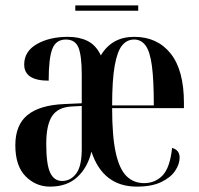

<svg xmlns="http://www.w3.org/2000/svg" viewBox="-20 -684 739 714"><path d="M166 10Q113 10 75 -28.5Q37 -67 37 -144Q37 -219 82 -256Q127 -293 218 -297L284 -300V-407Q284 -476 272 -506.5Q260 -537 225 -537Q188 -537 174.5 -502Q161 -467 161 -384Q70 -384 70 -444Q70 -493 117 -520Q164 -547 233 -547Q275 -547 306 -531.5Q337 -516 355 -478Q396 -547 479 -547Q565 -547 614.5 -485Q664 -423 664 -301V-282H397Q397 -177 410.5 -116Q424 -55 450.5 -29Q477 -3 516 -3Q557 -3 584.5 -31.5Q612 -60 620 -134Q648 -126 648 -98Q648 -74 631.5 -49Q615 -24 579.5 -7Q544 10 489 10Q363 10 320 -120Q306 -61 267.5 -25.5Q229 10 166 10ZM552 -292Q552 -385 545 -438.5Q538 -492 521.5 -514.5Q505 -537 479 -537Q452 -537 434 -515Q416 -493 406.5 -439.5Q397 -386 397 -292ZM211 -11Q243 -11 264 -39.5Q285 -68 284 -137V-290L246 -288Q195 -285 173.5 -252Q152 -219 152 -149Q152 -73 166.5 -42Q181 -11 211 -11ZM260 -644V-664H494V-644Z"/></svg>

Font: Noto Serif Display ExtraCondensed SemiBold
Style: Regular
Weight: 600
Width: 2
Designer: Monotype Design Team
Foundry: Monotype Imaging Inc.
Version: Version 2.009